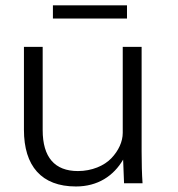

<svg xmlns="http://www.w3.org/2000/svg" viewBox="-20 -673 655 705"><path d="M258.8 11.7C338.9 11.7 397 -26.9 432.1 -86.9L435.5 0H503.4C501 -34.7 500 -73.7 500 -116.7V-501H430.7V-185.1C430.7 -153.3 415.5 -119.6 388.7 -91.8C362.8 -64.5 317.4 -44.9 266.1 -44.9C180.7 -44.9 136.7 -95.7 136.7 -195.3V-501H67.9V-196.3C67.9 -64 131.8 11.7 258.8 11.7ZM446.3 -605V-653.3H174.3V-605Z"/></svg>

Font: Ride Light
Style: Regular
Weight: 300
Version: Version 3.000